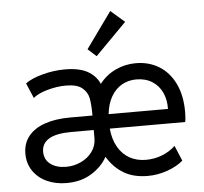

<svg xmlns="http://www.w3.org/2000/svg" viewBox="-54 -837 961 903"><g transform="rotate(-5 426.0 -386.0)"><path d="M43 -146.5Q43 -194.8 70.1 -228.8Q97.2 -262.7 147.7 -280.3Q198.2 -297.9 267.6 -297.9H373V-299.8Q373 -350.1 367.2 -379.9Q361.3 -409.7 336.9 -429.4Q312.5 -449.2 260.7 -449.2Q218.3 -449.2 173.1 -436.5Q127.9 -423.8 105.5 -404.3L75.2 -475.6Q104 -497.1 156.7 -511.2Q209.5 -525.4 262.7 -525.4Q329.1 -525.4 368.4 -503.9Q407.7 -482.4 425.3 -442.9Q455.6 -482.4 500.7 -503.9Q545.9 -525.4 596.7 -525.4Q658.7 -525.4 706.5 -496.1Q754.4 -466.8 781.5 -410.9Q808.6 -355 808.6 -277.3Q808.6 -245.6 804.7 -229.5H448.7Q453.6 -177.7 474.9 -141.4Q496.1 -105 529.8 -86.7Q563.5 -68.4 605.5 -68.4Q645.5 -68.4 681.6 -82.3Q717.8 -96.2 745.1 -122.1L775.4 -49.8Q746.1 -24.4 700.7 -8.3Q655.3 7.8 607.4 7.8Q541.5 7.8 494.9 -19.8Q448.2 -47.4 417 -99.1Q392.1 -53.7 342.5 -22.9Q293 7.8 224.6 7.8Q172.9 7.8 131.6 -11.2Q90.3 -30.3 66.7 -65.2Q43 -100.1 43 -146.5ZM229.5 -68.4Q265.6 -68.4 298.8 -83.7Q332 -99.1 352.5 -127Q373 -154.8 373 -190.4V-229.5H267.6Q196.3 -229.5 161.6 -208.7Q127 -188 127 -148.4Q127 -110.8 155.5 -89.6Q184.1 -68.4 229.5 -68.4ZM729.5 -297.9Q730.5 -341.3 714.6 -375.5Q698.7 -409.7 667.5 -429.4Q636.2 -449.2 592.8 -449.2Q555.7 -449.2 525.1 -432.1Q494.6 -415 474.6 -381.1Q454.6 -347.2 449.2 -297.9ZM377 -610.4 499 -780.3 564.5 -723.6 417 -574.2Z"/></g></svg>

Font: Reddit Sans Fudge
Style: Regular
Weight: 400
Designer: Stephen Hutchings
Foundry: Reddit
Version: Version 1.011